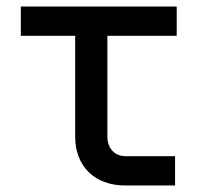

<svg xmlns="http://www.w3.org/2000/svg" viewBox="-20 -570 640 590"><path d="M365 0H518V-90H367C332 -90 310 -114 310 -151V-460H523V-550H44V-460H211V-150C211 -59 271 0 365 0Z"/></svg>

Font: JetBrains Mono Medium
Style: Regular
Weight: 436
Monospace: yes
Designer: Philipp Nurullin, Konstantin Bulenkov
Foundry: JetBrains
Version: Version 2.305